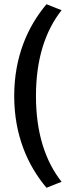

<svg xmlns="http://www.w3.org/2000/svg" viewBox="-20 -781 365 912"><path d="M47.5 -325C47.5 -140 110.8 4.2 200.8 110.8L272.5 82.5C194.2 -16.7 150.8 -151.7 150.8 -325C150.8 -498.3 194.2 -633.3 272.5 -732.5L200.8 -760.8C110.8 -654.2 47.5 -510 47.5 -325Z"/></svg>

Font: Boon SemiBold
Style: Regular
Weight: 600
Designer: Sungsit Sawaiwan
Foundry: FontUni
Version: Version 2.0